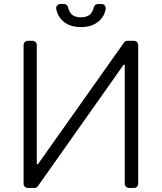

<svg xmlns="http://www.w3.org/2000/svg" viewBox="-20 -929 800 949"><path d="M96.6 -20.6V-706.7Q96.6 -715.2 102.6 -721.2Q108.7 -727.3 117.2 -727.3H141.3Q149.9 -727.3 155.9 -721.2Q161.9 -715.2 161.9 -706.7V-117.5H167.6L592.7 -718.4Q595.2 -722.7 599.8 -725Q604.4 -727.3 609.4 -727.3H642.4Q650.9 -727.3 657 -721.2Q663 -715.2 663 -706.7V-20.6Q663 -12.1 657 -6Q650.9 0 642.4 0H617.2Q608.7 0 602.6 -6Q596.6 -12.1 596.6 -20.6V-609H590.9L167.3 -8.9Q164.8 -4.6 160.2 -2.3Q155.5 0 150.6 0H117.2Q108.7 0 102.6 -6Q96.6 -12.1 96.6 -20.6ZM278.4 -909.1H296.5Q304 -909.1 309.7 -904.3Q315.3 -899.5 317.1 -892Q320.3 -875.7 330.6 -862.2Q345.5 -843.4 379.6 -843.4Q413.7 -843.4 429.3 -862.2Q439.6 -875.4 443.5 -892.4Q445 -899.5 450.6 -904.3Q456.3 -909.1 463.8 -909.1H482.2Q490.8 -909.1 496.8 -902.9Q502.8 -896.7 502.8 -888.1Q502.8 -885.7 502.5 -884.2Q496.1 -849.8 471.2 -826.7Q437.5 -795.1 379.6 -795.1Q322.8 -795.1 289.1 -826.7Q264.2 -850.5 257.8 -884.2Q257.5 -885.3 257.5 -887.8Q257.5 -896.7 263.5 -902.9Q269.5 -909.1 278.4 -909.1Z"/></svg>

Font: DeltaSans Light
Style: Regular
Weight: 300
Designer: Rasmus Andersson
Foundry: rsms
Version: Version 3.012